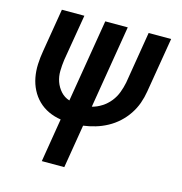

<svg xmlns="http://www.w3.org/2000/svg" viewBox="-108 -618 883 932"><g transform="rotate(15 333.5 -152.5)"><path d="M185 215 221 -4Q188 -9 159 -22.5Q130 -36 107.5 -58Q85 -80 70.5 -108.5Q56 -137 50 -169Q44 -201 45.5 -235Q47 -269 53 -303L89 -520H202L163 -288Q159 -259 158.5 -231Q158 -203 167 -177.5Q176 -152 194 -132Q212 -112 238 -104L307 -520H420L351 -103Q376 -109 400 -124.5Q424 -140 441 -161.5Q458 -183 467.5 -208.5Q477 -234 482 -259L525 -520H638L592 -244Q587 -213 576.5 -183.5Q566 -154 548 -127Q530 -100 506 -78Q482 -56 453.5 -40.5Q425 -25 394.5 -16Q364 -7 334 -3L298 215Z"/></g></svg>

Font: Iosevka Custom
Style: Bold Italic
Weight: 700
Italic angle: -9°
Designer: Belleve Invis
Foundry: Belleve Invis
Version: Version 30.3.1; ttfautohint (v1.8.3)